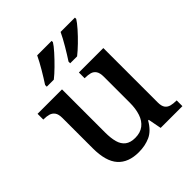

<svg xmlns="http://www.w3.org/2000/svg" viewBox="-208 -908 1061 1061"><g transform="rotate(-45 322.0 -378.0)"><path d="M270 10Q189 10 147 -37Q105 -84 105 -186V-422Q105 -452 94.5 -466.5Q84 -481 67 -486Q50 -491 27 -491H24V-536H215V-198Q215 -155 223.5 -124Q232 -93 253.5 -76.5Q275 -60 312 -60Q352 -60 378 -80Q404 -100 416 -136Q428 -172 428 -219V-421Q428 -452 417.5 -467Q407 -482 390 -486.5Q373 -491 351 -491H347V-536H538V-111Q538 -82 548.5 -68Q559 -54 577 -49.5Q595 -45 616 -45H620V0H450L435 -78H430Q400 -26 360 -8Q320 10 270 10ZM349 -619Q370 -651 394 -691.5Q418 -732 434 -766H546V-756Q536 -739 510.5 -710Q485 -681 455.5 -652.5Q426 -624 403 -606H349ZM166 -619Q187 -651 211 -691.5Q235 -732 251 -766H364V-756Q354 -739 328 -710Q302 -681 273 -652.5Q244 -624 221 -606H166Z"/></g></svg>

Font: Noto Serif Khmer Medium
Style: Regular
Weight: 500
Version: Version 2.003